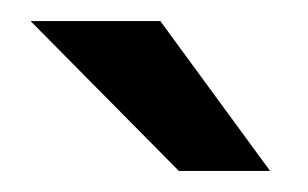

<svg xmlns="http://www.w3.org/2000/svg" viewBox="-20 -717 292 182"><path d="M236 -555H149.5L9 -697H132Z"/></svg>

Font: Acari Sans Neue
Style: Bold
Weight: 700
Designer: Alfredo Marco Pradil (font), Cristiano Sobral (main changes)
Foundry: Hanken Design Co. (font), Cristiano Sobral (main changes)
Version: Version 2.459;March 19, 2022;FontCreator 14.0.0.2808 64-bit;